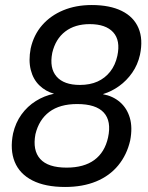

<svg xmlns="http://www.w3.org/2000/svg" viewBox="-20 -734 589 764"><path d="M239 10Q160 10 109 -16Q58 -42 38.5 -90Q19 -138 32 -203Q42 -246 65.5 -278.5Q89 -311 122.5 -332Q156 -353 195 -361Q162 -370 137 -394Q112 -418 102.5 -455.5Q93 -493 102 -541Q114 -595 147.5 -633.5Q181 -672 231.5 -693Q282 -714 345 -714Q417 -714 464.5 -690.5Q512 -667 531 -622.5Q550 -578 537 -516Q528 -476 506 -444.5Q484 -413 454 -391.5Q424 -370 391 -360L390 -359Q429 -352 457 -328Q485 -304 496.5 -265.5Q508 -227 498 -175Q485 -118 450.5 -76Q416 -34 362.5 -12Q309 10 239 10ZM245 -67Q314 -67 355.5 -97.5Q397 -128 410 -187Q424 -252 393 -286Q362 -320 287 -320Q218 -320 176.5 -289Q135 -258 121 -200Q109 -136 140 -101.5Q171 -67 245 -67ZM298 -396Q338 -396 368 -409.5Q398 -423 418.5 -449Q439 -475 447 -512Q460 -573 430.5 -605.5Q401 -638 337 -638Q278 -638 239.5 -608.5Q201 -579 188 -524Q176 -463 205 -429.5Q234 -396 298 -396Z"/></svg>

Font: Nunito Sans 7pt SemiCondensed Medium
Style: Italic
Weight: 500
Width: 4
Italic angle: -9°
Designer: Vernon Adams
Foundry: Vernon Adams
Version: Version 3.101;gftools[0.9.27]